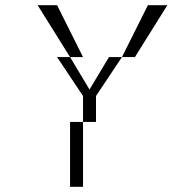

<svg xmlns="http://www.w3.org/2000/svg" viewBox="-20 -720 665 740"><path d="M250 -500H200L300 -350V-250H350V-350L450 -500H400L325 -375ZM125 -700 250 -500H300L200 -700ZM250 0H300V-250H250ZM450 -500H500L625 -700H550Z"/></svg>

Font: LS-VG5000 Light Shifted
Style: Regular
Weight: 400
Designer: Justin Bihan, 2021
Foundry: Justin Bihan, 2021
Version: Version 1.000;Glyphs 3.1.2 (3151)